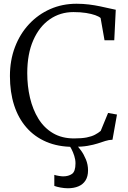

<svg xmlns="http://www.w3.org/2000/svg" viewBox="-20 -773 684 1025"><path d="M371 11Q290 11 227 -16Q164 -43 120.8 -92.8Q77.5 -142.5 55.2 -212Q33 -281.5 33 -367Q33 -451 59.8 -521.5Q86.5 -592 135 -644Q183.5 -696 248 -724.5Q312.5 -753 388.5 -753Q423.5 -753 455.2 -749Q487 -745 514.2 -739.2Q541.5 -733.5 563 -728.5Q584.5 -723.5 598 -721L590 -558H538L517 -677Q508 -685 488.5 -692Q469 -699 439.5 -703.8Q410 -708.5 372 -708.5Q301.5 -708.5 245.8 -670Q190 -631.5 157.8 -558.5Q125.5 -485.5 125.5 -382.5Q125.5 -313.5 140.2 -250.8Q155 -188 185.2 -139Q215.5 -90 263 -62Q310.5 -34 375.5 -34Q416 -34 442.8 -39.2Q469.5 -44.5 487 -53.8Q504.5 -63 517.5 -74L557 -170L604.5 -161.5L580.5 -27Q561 -26.5 542.5 -20.5Q524 -14.5 501.8 -7.2Q479.5 0 448 5.5Q416.5 11 371 11ZM342.5 232Q323.5 232 303.2 228.2Q283 224.5 270 219.5V160.5Q280.5 164 294.8 166.2Q309 168.5 317 168.5Q345.5 168.5 364.2 155.5Q383 142.5 383 99Q383 79 376.5 59Q370 39 361.8 23.2Q353.5 7.5 348.5 0L370 -6L387 0Q397.5 10 412.5 30.5Q427.5 51 438.8 78.5Q450 106 450 136.5Q450 169.5 436.2 190.8Q422.5 212 398.2 222Q374 232 342.5 232Z"/></svg>

Font: Merriweather 36pt Light
Style: Regular
Weight: 300
Designer: Eben Sorkin
Foundry: Eben Sorkin
Version: Version 2.100